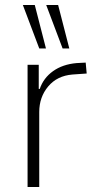

<svg xmlns="http://www.w3.org/2000/svg" viewBox="-20 -753 400 773"><path d="M91 0V-492H136V-395H140Q155 -439 193.5 -466.5Q232 -494 288 -499L325 -501L329 -457L272 -453Q210 -448 174 -405Q138 -362 138 -302V0ZM232 -558 166 -733H214L259 -558ZM138 -558 72 -733H120L165 -558Z"/></svg>

Font: Nunito Sans 7pt Condensed ExtraLight
Style: Regular
Weight: 250
Width: 3
Designer: Vernon Adams
Foundry: Vernon Adams
Version: Version 3.101;gftools[0.9.27]